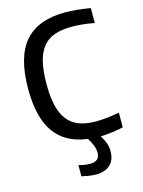

<svg xmlns="http://www.w3.org/2000/svg" viewBox="-140 -830 841 1131"><g transform="rotate(-15 280.0 -265.0)"><path d="M301 220Q282 220 259.5 216.5Q237 213 215 208V139Q230 144 248 147Q266 150 282 150Q314 150 328.5 137Q343 124 343 98Q343 78 335 55.5Q327 33 309 5Q175 -12 110 -104Q45 -196 45 -369Q45 -565 125.5 -657.5Q206 -750 373 -750Q405 -750 444 -746Q483 -742 525 -735V-644Q483 -652 449.5 -655Q416 -658 387 -658Q325 -658 281.5 -642.5Q238 -627 210.5 -592.5Q183 -558 170 -503Q157 -448 157 -369Q157 -292 170 -237.5Q183 -183 210.5 -148.5Q238 -114 280.5 -98Q323 -82 382 -82Q396 -82 415 -83Q434 -84 453.5 -86.5Q473 -89 492 -91.5Q511 -94 525 -97V-8Q496 -1 458.5 4Q421 9 386 10Q405 40 412 63Q419 86 419 110Q419 162 388.5 191Q358 220 301 220Z"/></g></svg>

Font: Encode Sans Narrow
Style: Medium
Weight: 500
Designer: Pablo Impallari, Andres Torresi
Foundry: Pablo Impallari, Andres Torresi
Version: Version 1.000; ttfautohint (v1.00) -l 8 -r 50 -G 200 -x 14 -